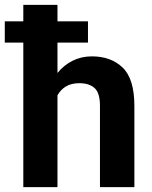

<svg xmlns="http://www.w3.org/2000/svg" viewBox="-30 -770 625 790"><path d="M332 -682.1V-594.7H206.5V-469.7Q232.4 -502 268.6 -520Q304.7 -538.1 348.1 -538.1Q426.8 -538.1 474.9 -491.7Q522.9 -445.3 522.9 -334V0H381.3V-335Q381.3 -387.7 359.1 -407.7Q336.9 -427.7 296.4 -427.7Q263.2 -427.7 241.2 -414.3Q219.2 -400.9 206.5 -377.9V0H65.9V-594.7H-10.3V-682.1H65.9V-750H206.5V-682.1Z"/></svg>

Font: Vazirmatn RD FD
Style: Bold
Weight: 700
Designer: Saber Rastikerdar
Foundry: Saber Rastikerdar
Version: Version 33.003